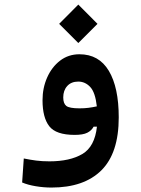

<svg xmlns="http://www.w3.org/2000/svg" viewBox="-20 -594 626 851"><path d="M208 237.3Q173.3 237.3 138.4 231.4Q103.5 225.6 78.1 214.8L85.4 108.4Q114.3 114.3 140.4 117.7Q166.5 121.1 199.2 121.1Q290 121.1 345 88.6Q399.9 56.2 409.7 -32.7H395Q385.7 -15.1 366.7 -5.6Q347.7 3.9 311 3.9Q228 3.9 198.2 -34.7Q168.5 -73.2 168.5 -149.9Q168.5 -204.1 189 -250.5Q209.5 -296.9 246.3 -325.2Q283.2 -353.5 332 -353.5Q418.5 -353.5 462.4 -280Q506.3 -206.5 506.3 -73.7Q506.3 84.5 429.4 160.9Q352.5 237.3 208 237.3ZM409.2 -122.6Q402.3 -184.6 379.9 -208.5Q357.4 -232.4 327.1 -232.4Q295.9 -232.4 278.1 -212.9Q260.3 -193.4 260.3 -162.1Q260.3 -135.3 273.9 -124.5Q287.6 -113.8 332.5 -113.8Q353.5 -113.8 371.3 -116Q389.2 -118.2 409.2 -122.6ZM327.1 -403.3 242.2 -488.3 327.1 -573.7 412.1 -488.3Z"/></svg>

Font: CaskaydiaCove NF SemiBold
Style: Regular
Weight: 600
Designer: Aaron Bell
Foundry: Saja Typeworks
Version: Version 2111.001; VTT 6.35;Nerd Fonts 3.2.1